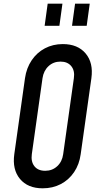

<svg xmlns="http://www.w3.org/2000/svg" viewBox="-20 -1005 544 1041"><path d="M211.5 16Q130.5 16 88.2 -35Q46 -86 57.5 -169L115.5 -581Q123.5 -636.5 151.8 -678.2Q180 -720 223.5 -743Q267 -766 320.5 -766Q401.5 -766 444.2 -715.2Q487 -664.5 475.5 -581L417.5 -169Q410 -113.5 381.8 -71.8Q353.5 -30 309.8 -7Q266 16 211.5 16ZM225 -79Q263.5 -79 290.2 -103.8Q317 -128.5 322.5 -169L380.5 -581Q386.5 -621.5 366.5 -646.2Q346.5 -671 308 -671Q269.5 -671 243 -646.2Q216.5 -621.5 210.5 -581L152.5 -169Q147 -128.5 166.5 -103.8Q186 -79 225 -79ZM222 -865 238.5 -985H318.5L302 -865ZM370.5 -865 387 -985H466.5L450 -865Z"/></svg>

Font: Mohave Light Medium
Style: Italic
Weight: 500
Italic angle: -8°
Version: Version 2.003